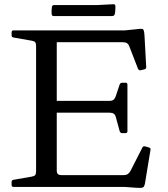

<svg xmlns="http://www.w3.org/2000/svg" viewBox="-20 -886 796 910"><path d="M226 -853Q227 -862 237 -862H440L518 -866Q527 -866 527 -856Q527 -847 526.5 -837.5Q526 -828 524 -819Q521 -810 512 -810H234Q225 -810 225 -820Q224 -828 224.5 -836.5Q225 -845 226 -853ZM151 0V-742H249V-78Q249 -66 254.5 -61Q260 -56 273 -56H566Q578 -56 585.5 -61Q593 -66 599 -77L655 -187Q659 -195 669 -192L686 -187Q696 -184 693 -174L667 -16Q665 -7 662 -2Q659 3 651.5 4Q644 5 627 4L572 0ZM559 -255Q550 -255 547 -265L529 -331Q526 -342 519 -347Q512 -352 499 -352H249V-408H500Q512 -408 518.5 -413.5Q525 -419 529 -431L547 -485Q550 -494 560 -494H575Q584 -494 584 -484V-264Q584 -255 574 -255ZM647 -553Q639 -551 634 -560L593 -666Q589 -677 581.5 -681.5Q574 -686 561 -686H249V-742H572L641 -749Q651 -750 655.5 -748.5Q660 -747 662 -739.5Q664 -732 665 -715L673 -568Q673 -558 663 -557ZM44 0Q35 0 35 -10V-23Q35 -33 45 -34L131 -49Q143 -51 147 -56.5Q151 -62 151 -74V-215H249V0ZM35 -732Q35 -742 44 -742H249V-527H151V-668Q151 -680 147 -685.5Q143 -691 131 -693L45 -708Q35 -709 35 -719Z"/></svg>

Font: Hahmlet
Style: Regular
Weight: 400
Designer: Minjoo Ham & Mark Frömberg
Foundry: hypertype
Version: Version 1.001; ttfautohint (v1.8.3)